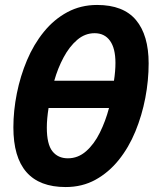

<svg xmlns="http://www.w3.org/2000/svg" viewBox="-20 -745 634 775"><path d="M245 10Q34 10 34 -231Q34 -298 48 -368Q62 -438 89 -502Q116 -566 157 -616.5Q198 -667 252 -696Q306 -725 372 -725Q478 -725 529 -664Q580 -603 580 -489Q580 -420 566.5 -349.5Q553 -279 526.5 -214.5Q500 -150 459.5 -99.5Q419 -49 365.5 -19.5Q312 10 245 10ZM440 -419Q443 -438 444.5 -456.5Q446 -475 446 -491Q446 -550 424 -580.5Q402 -611 362 -611Q323 -611 291.5 -584Q260 -557 236.5 -513Q213 -469 199 -419ZM254 -106Q295 -106 327.5 -134.5Q360 -163 383 -209.5Q406 -256 420 -309H176Q169 -265 169 -230Q169 -163 191.5 -134.5Q214 -106 254 -106Z"/></svg>

Font: Noto Sans Condensed
Style: Bold Italic
Weight: 700
Width: 3
Italic angle: -12°
Designer: Monotype Design Team
Foundry: Monotype Imaging Inc.
Version: Version 2.013; ttfautohint (v1.8.4.7-5d5b)